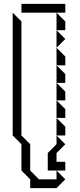

<svg xmlns="http://www.w3.org/2000/svg" viewBox="-20 -740 408 985"><path d="M90 -675V-720H315V-675ZM270 -585V-675L315 -630V-585ZM270 -495V-585L315 -540ZM270 -405V-495L315 -450V-405ZM270 -315V-405L315 -360V-315ZM270 -225V-315L315 -270V-225ZM270 -135V-225L315 -180V-135ZM270 -45V-135L315 -90V-45ZM225 45 270 0V-45L315 0L270 45V90H315V135H225ZM45 -45V-675L90 -630V-45L135 0V135L180 180H270V135L315 180L270 225H135V180L90 135V0Z"/></svg>

Font: Rubik Iso
Style: Regular
Weight: 400
Designer: Hubert and Fischer, NaN
Foundry: Hubert and Fischer, NaN
Version: Version 2.200